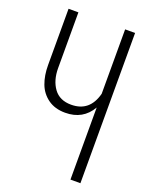

<svg xmlns="http://www.w3.org/2000/svg" viewBox="-134 -771 654 841"><g transform="rotate(20 193.5 -350.0)"><path d="M37.1 -438V-700.2H83V-440.9Q83 -383.3 110.1 -346.2Q137.2 -309.1 190.9 -309.1Q277.3 -309.1 300.8 -399.9V-700.2H347.2V0H300.8V-335.9Q261.2 -267.1 178.2 -267.1Q130.4 -267.1 97.9 -290.5Q65.4 -314 51.3 -351.6Q37.1 -389.2 37.1 -438Z"/></g></svg>

Font: Bebas Neue Book
Style: Regular
Weight: 400
Designer: Ryoichi Tsunekawa
Foundry: Ryoichi Tsunekawa
Version: Version 001.003